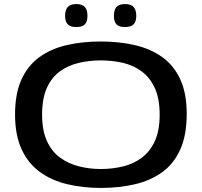

<svg xmlns="http://www.w3.org/2000/svg" viewBox="-20 -914 991 944"><path d="M476 10Q387 10 310 -8.5Q233 -27 175.5 -69Q118 -111 86 -180.5Q54 -250 54 -351Q54 -453 85 -522Q116 -591 173 -632.5Q230 -674 307 -692Q384 -710 475 -710Q566 -710 643.5 -692Q721 -674 778 -633Q835 -592 866.5 -523.5Q898 -455 898 -354Q898 -249 866 -178.5Q834 -108 777 -67Q720 -26 643 -8Q566 10 476 10ZM475 -83Q532 -83 584 -95.5Q636 -108 676.5 -138Q717 -168 741 -219.5Q765 -271 765 -350Q765 -430 741 -481.5Q717 -533 676.5 -563Q636 -593 584 -605Q532 -617 475 -617Q420 -617 368 -605Q316 -593 275 -563.5Q234 -534 210.5 -482Q187 -430 187 -350Q187 -272 211 -220Q235 -168 276 -138.5Q317 -109 368.5 -96Q420 -83 475 -83ZM595 -781Q565 -781 552.5 -794.5Q540 -808 540 -836Q540 -865 552.5 -879.5Q565 -894 595 -894Q624 -894 637 -879.5Q650 -865 650 -836Q650 -808 637 -794.5Q624 -781 595 -781ZM355 -781Q326 -781 313 -794.5Q300 -808 300 -836Q300 -865 313 -879.5Q326 -894 355 -894Q385 -894 397.5 -879.5Q410 -865 410 -836Q410 -808 397.5 -794.5Q385 -781 355 -781Z"/></svg>

Font: Georama Extended Medium
Style: Regular
Weight: 500
Width: 7
Designer: Jean-Baptiste Levee
Foundry: Production Type
Version: Version 1.000